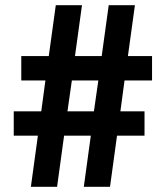

<svg xmlns="http://www.w3.org/2000/svg" viewBox="-20 -720 639 740"><path d="M99 0 126 -197H33V-291H139L155 -410H62V-504H168L195 -700H296L269 -504H372L399 -700H500L473 -504H566V-410H460L444 -291H537V-197H431L404 0H303L330 -197H227L200 0ZM240 -291H342L359 -410H257Z"/></svg>

Font: Zen Kaku Gothic New Black
Style: Regular
Weight: 900
Designer: Yoshimichi Ohira
Foundry: Positype
Version: Version 1.001